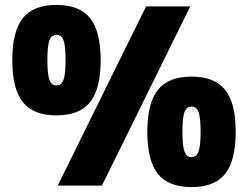

<svg xmlns="http://www.w3.org/2000/svg" viewBox="-20 -756 1010 782"><path d="M215 0 575 -730H755L395 0ZM210 -286Q116 -286 73 -340Q30 -394 30 -511Q30 -628 73 -682Q116 -736 210 -736Q304 -736 347 -682Q390 -628 390 -511Q390 -394 347 -340Q304 -286 210 -286ZM210 -408Q230 -408 238.5 -430.5Q247 -453 247 -511Q247 -570 238.5 -592Q230 -614 210 -614Q190 -614 181.5 -592Q173 -570 173 -511Q173 -453 181.5 -430.5Q190 -408 210 -408ZM760 6Q666 6 623 -48Q580 -102 580 -219Q580 -336 623 -390Q666 -444 760 -444Q854 -444 897 -390Q940 -336 940 -219Q940 -102 897 -48Q854 6 760 6ZM760 -116Q780 -116 788.5 -138.5Q797 -161 797 -219Q797 -278 788.5 -300Q780 -322 760 -322Q740 -322 731.5 -300Q723 -278 723 -219Q723 -161 731.5 -138.5Q740 -116 760 -116Z"/></svg>

Font: M PLUS 1 Thin Black
Style: Regular
Weight: 900
Version: Version 1.001